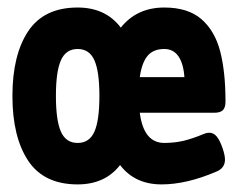

<svg xmlns="http://www.w3.org/2000/svg" viewBox="-20 -482 640 513"><path d="M582.5 -210.9Q582.5 -194.3 575.4 -187.5Q568.4 -180.7 551.8 -180.7H353.5Q363.8 -100.1 418.9 -100.1Q445.8 -100.1 470 -105.7Q494.1 -111.3 525.4 -124.5Q532.7 -127.4 539.1 -127.4Q550.8 -127.4 559.1 -117.2Q567.4 -106.9 574.2 -87.4Q581.1 -67.9 581.1 -55.7Q581.1 -33.2 559.1 -23.9Q479 10.7 411.6 10.7Q340.3 10.7 300.8 -41Q260.7 10.7 187.5 10.7Q97.2 10.7 55.2 -52.7Q13.2 -116.2 13.2 -225.6Q13.2 -335 55.2 -398.4Q97.2 -461.9 187.5 -461.9Q262.2 -461.9 302.7 -408.2Q345.7 -461.9 418.9 -461.9Q482.4 -461.9 518.3 -430.7Q554.2 -399.4 568.4 -344.5Q582.5 -289.6 582.5 -210.9ZM129.4 -225.6Q129.4 -160.2 142.8 -130.1Q156.2 -100.1 187.5 -100.1Q218.8 -100.1 232.2 -130.1Q245.6 -160.2 245.6 -225.6Q245.6 -291 232.2 -321Q218.8 -351.1 187.5 -351.1Q156.2 -351.1 142.8 -321Q129.4 -291 129.4 -225.6ZM353.5 -275.9H472.7Q470.2 -312 456.8 -331.5Q443.4 -351.1 418.9 -351.1Q389.6 -351.1 374.3 -332.8Q358.9 -314.5 353.5 -275.9Z"/></svg>

Font: Courier Prime Sans
Style: Bold
Weight: 700
Designer: Alan Dague-Greene
Foundry: Quote-Unquote Apps
Version: Version 3.020